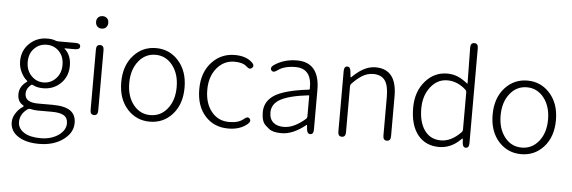

<svg xmlns="http://www.w3.org/2000/svg" viewBox="-59 -999 4340 1456"><g transform="rotate(5 2110.5 -270.5)"><path d="M275 254Q175 254 115 214.5Q55 175 55 108Q55 73 76.5 39.5Q98 6 127 -13Q135 -19 135 -21.5Q135 -24 127 -29Q87 -52 87 -108.5Q87 -165 138 -203Q146 -209 146 -211Q146 -213 138 -220Q118 -236 99 -272Q78 -313 78 -358Q78 -440 133.5 -493.5Q189 -547 269 -547Q306 -547 326 -539Q340 -533 355 -533H486Q522 -533 522 -509Q522 -485 486 -485H407Q402 -485 406 -482Q457 -437 457 -356Q457 -275 403 -222Q349 -169 269 -169Q221 -169 190 -187Q183 -191 177 -186Q141 -157 141 -117Q141 -50 241 -50H353Q444 -50 487.5 -20Q531 10 531 73Q531 146 462 198Q388 254 275 254ZM421 170Q473 132 473 81Q473 39 443 21Q413 3 352 3H243Q217 3 187 -4Q176 -6 167 0Q110 40 110 101Q110 150 155.5 180Q201 210 283 210Q365 210 421 170ZM175 -253.5Q214 -213 268.5 -213Q323 -213 362 -253.5Q401 -294 401 -358Q401 -422 363 -461Q325 -500 269 -500Q213 -500 174.5 -461Q136 -422 136 -358Q136 -294 175 -253.5Z M672 0Q643 0 643 -36V-497Q643 -533 672 -533Q701 -533 701 -497V-36Q701 0 672 0ZM672.5 -658Q652 -658 639 -671.5Q626 -685 626 -706.5Q626 -728 639 -740.5Q652 -753 672.5 -753Q693 -753 706 -740.5Q719 -728 719 -706.5Q719 -685 706 -671.5Q693 -658 672.5 -658Z M928 -60Q856 -138 856 -266.5Q856 -395 928 -473Q996 -547 1097 -547Q1198 -547 1266 -473Q1338 -395 1338 -266.5Q1338 -138 1266 -60Q1198 13 1097 13Q996 13 928 -60ZM967.5 -101Q1018 -37 1097 -37Q1176 -37 1227 -101Q1278 -165 1278 -266Q1278 -367 1227 -431.5Q1176 -496 1097.5 -496Q1019 -496 968 -431.5Q917 -367 917 -266Q917 -165 967.5 -101Z M1694 13Q1587 13 1520 -60Q1450 -136 1450 -265.5Q1450 -395 1524 -473Q1594 -547 1697 -547Q1780 -547 1827 -505Q1854 -481 1836 -462Q1819 -443 1792 -468Q1763 -496 1698 -496Q1618 -496 1564.5 -431.5Q1511 -367 1511 -265.5Q1511 -164 1562 -100.5Q1613 -37 1697 -37Q1770 -37 1807 -70Q1834 -94 1850 -76Q1866 -57 1839 -34Q1784 13 1694 13Z M2100 13Q2032 13 2004 -11Q1990 -23 1976 -35Q1945 -63 1945 -134Q1945 -221 2027 -269Q2106 -314 2279 -334Q2285 -335 2285 -341Q2289 -496 2163 -496Q2076 -496 2026 -458Q1997 -436 1982 -456Q1968 -476 1998 -497Q2072 -547 2171 -547Q2261 -547 2305 -487Q2343 -434 2343 -338V-35Q2343 0 2319 1Q2294 2 2291 -33L2288 -63Q2287 -68 2283 -65Q2187 13 2100 13ZM2112 -36Q2155 -36 2197 -57Q2236 -76 2277 -112Q2285 -119 2285 -130V-287Q2285 -292 2280 -291Q2132 -274 2065 -236Q2003 -200 2003 -137Q2003 -85 2035 -59Q2064 -36 2112 -36Z M2558 0Q2529 0 2529 -36V-498Q2529 -533 2553 -534Q2577 -535 2580 -500L2585 -457Q2585 -452 2589 -455Q2633 -498 2670 -519Q2718 -547 2768 -547Q2930 -547 2930 -341V-36Q2930 0 2901 0Q2872 0 2872 -36V-333Q2872 -417 2844 -456Q2816 -495 2755 -495Q2711 -495 2671 -471Q2637 -450 2595 -407Q2587 -399 2587 -387V-36Q2587 0 2558 0Z M3299 13Q3197 13 3138 -59Q3078 -134 3078 -266Q3078 -391 3149 -471Q3216 -547 3314 -547Q3359 -547 3398 -530Q3430 -516 3469 -485Q3473 -482 3473 -487L3469 -759Q3469 -795 3498 -795Q3527 -795 3527 -759V-35Q3527 0 3503 1Q3479 2 3476 -33L3474 -61Q3473 -67 3471.5 -67Q3470 -67 3462 -59Q3390 13 3299 13ZM3461 -114Q3469 -122 3469 -134V-419Q3469 -430 3461 -437Q3396 -496 3319.5 -496Q3243 -496 3191.5 -430Q3140 -364 3140 -266Q3140 -161 3184.5 -99.5Q3229 -38 3308.5 -38Q3388 -38 3461 -114Z M3755 -60Q3683 -138 3683 -266.5Q3683 -395 3755 -473Q3823 -547 3924 -547Q4025 -547 4093 -473Q4165 -395 4165 -266.5Q4165 -138 4093 -60Q4025 13 3924 13Q3823 13 3755 -60ZM3794.5 -101Q3845 -37 3924 -37Q4003 -37 4054 -101Q4105 -165 4105 -266Q4105 -367 4054 -431.5Q4003 -496 3924.5 -496Q3846 -496 3795 -431.5Q3744 -367 3744 -266Q3744 -165 3794.5 -101Z"/></g></svg>

Font: Resource Han Rounded CN Light
Style: Regular
Weight: 300
Designer: Cyano Hao (round all glyphs); Ryoko NISHIZUKA 西塚涼子 (kana, bopomofo & ideographs); Paul D. Hunt (Latin, Greek & Cyrillic)
Foundry: Cyano Hao
Version: 0.990